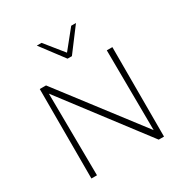

<svg xmlns="http://www.w3.org/2000/svg" viewBox="-203 -1065 1171 1223"><g transform="rotate(-30 382.5 -453.5)"><path d="M117 0V-658H152L158 0ZM632 0H612L134 -628V-658H163L631 -47ZM651 -658V0H615L610 -658ZM367 -737 376 -763 492 -907H527L399 -737ZM367 -737 239 -907H274L391 -762L399 -737Z"/></g></svg>

Font: Ysabeau Infant ExtraLight
Style: Regular
Weight: 250
Designer: Christian Thalmann (Catharsis Fonts)
Version: Version 2.001;gftools[0.9.30]; featfreeze: ss01,ss02,lnum